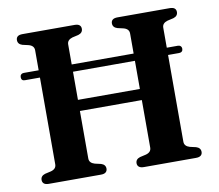

<svg xmlns="http://www.w3.org/2000/svg" viewBox="-77 -792 1007 884"><g transform="rotate(-10 426.0 -350.0)"><path d="M39.5 -506Q39.5 -513.5 44.2 -518.2Q49 -523 56.5 -523H777Q785.5 -523 790.2 -518.2Q795 -513.5 795 -506Q795 -498 790.2 -493.5Q785.5 -489 777 -489H56Q39.5 -489 39.5 -506ZM191.5 -357.5H624V-305.5H191.5ZM281 -83.5Q281 -72.5 287.5 -65.5Q294 -58.5 306 -55L334.5 -48.5Q355.5 -42 355.5 -23Q355.5 -12.5 348.2 -6.2Q341 0 325.5 0H82Q66.5 0 59.2 -6.2Q52 -12.5 52 -23Q52 -42 73 -48.5L101.5 -55Q114 -58.5 120.2 -65.5Q126.5 -72.5 126.5 -83.5V-616.5Q126.5 -627.5 120.2 -634.5Q114 -641.5 101.5 -645L73 -651.5Q52 -658 52 -677Q52 -688 59.2 -694Q66.5 -700 82 -700H325.5Q341 -700 348.2 -694Q355.5 -688 355.5 -677Q355.5 -658 334.5 -651.5L306 -645Q294 -641.5 287.5 -634.5Q281 -627.5 281 -616.5ZM725.5 -83.5Q725.5 -72.5 732 -65.5Q738.5 -58.5 750.5 -55L779 -48.5Q800 -42 800 -23Q800 -12.5 792.8 -6.2Q785.5 0 770 0H526.5Q511 0 503.5 -6.2Q496 -12.5 496 -23Q496 -42 517 -48.5L545.5 -55Q558 -58.5 564.2 -65.5Q570.5 -72.5 570.5 -83.5V-616.5Q570.5 -627.5 564.2 -634.5Q558 -641.5 545.5 -645L517 -651.5Q496 -658 496 -677Q496 -688 503.5 -694Q511 -700 526.5 -700H770Q785.5 -700 792.8 -694Q800 -688 800 -677Q800 -658 779 -651.5L750.5 -645Q738.5 -641.5 732 -634.5Q725.5 -627.5 725.5 -616.5Z"/></g></svg>

Font: Fraunces SemiBold
Style: Regular
Weight: 600
Version: Version 1.000;[b76b70a41]